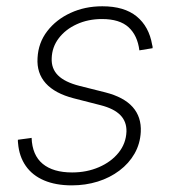

<svg xmlns="http://www.w3.org/2000/svg" viewBox="-20 -570 540 602"><path d="M205.1 11.2Q154.8 11.2 118.2 -4.4Q81.5 -20 60.8 -49.8Q40 -79.6 36.6 -121.1Q36.1 -125.5 36.1 -126.5Q36.1 -127.4 36.1 -131.8L79.1 -137.7Q81.1 -83.5 113.8 -56.4Q146.5 -29.3 206.1 -29.3Q252 -29.3 290.3 -45.9Q328.6 -62.5 351.8 -91.3Q375 -120.1 376.5 -157.2Q377.4 -188.5 357.4 -209Q337.4 -229.5 295.4 -240.2L211.4 -261.7Q152.3 -276.9 123.5 -308.8Q94.7 -340.8 97.7 -388.2Q100.1 -436 128.2 -472.4Q156.2 -508.8 201.2 -529.5Q246.1 -550.3 300.8 -550.3Q369.6 -550.3 408.4 -518.6Q447.3 -486.8 457 -429.7Q458 -426.3 458.3 -424.6Q458.5 -422.9 458.5 -418.9L417 -412.1Q411.1 -459 383.1 -484.6Q355 -510.3 299.8 -510.3Q256.3 -510.3 220.9 -494.1Q185.5 -478 164.3 -450.2Q143.1 -422.4 142.1 -387.2Q140.6 -355 161.9 -333.7Q183.1 -312.5 229 -300.8L310.5 -280.3Q368.2 -265.6 396 -234.4Q423.8 -203.1 421.4 -156.2Q419.4 -119.1 401.9 -88.4Q384.3 -57.6 354.5 -35.2Q324.7 -12.7 286.4 -0.7Q248 11.2 205.1 11.2Z"/></svg>

Font: Inter 16pt ExtraLight
Style: Italic
Weight: 250
Italic angle: -9.3988°
Version: Version 4.001;git-66647c0bb